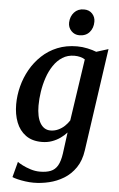

<svg xmlns="http://www.w3.org/2000/svg" viewBox="-66 -826 693 1120"><g transform="rotate(5 281.0 -266.0)"><path d="M456 36.5Q447.5 97.5 419.2 138.8Q391 180 350.5 204.8Q310 229.5 264.2 240.2Q218.5 251 174 251Q150.5 251 125.5 247.5Q100.5 244 80 239Q59.5 234 49 229L73 138Q82 145 103 155.8Q124 166.5 151 175Q178 183.5 205.5 183.5Q243 183.5 268.5 173.2Q294 163 308.8 137.5Q323.5 112 330 66.5L346.5 -58Q331 -40.5 309.2 -25Q287.5 -9.5 260.5 0.2Q233.5 10 201 10Q144 10 106.8 -17.2Q69.5 -44.5 51.5 -91Q33.5 -137.5 33.5 -196Q33.5 -248.5 47 -301Q60.5 -353.5 87 -400.5Q113.5 -447.5 152.8 -484.5Q192 -521.5 243.5 -542.5Q295 -563.5 359 -563.5Q389.5 -563.5 420.2 -556.8Q451 -550 472 -541.5L542 -563.5ZM409.5 -491.5Q397.5 -499.5 381.5 -503.5Q365.5 -507.5 348 -507.5Q308 -507.5 277.8 -488.2Q247.5 -469 225.8 -436.5Q204 -404 190.5 -364Q177 -324 170.5 -281.5Q164 -239 164 -200Q164 -167 169.5 -141Q175 -115 185.8 -97.2Q196.5 -79.5 211.5 -70.2Q226.5 -61 246 -61Q269.5 -61 290.8 -70.8Q312 -80.5 328.5 -96.2Q345 -112 356 -129.5ZM365 -629Q337 -629 317.8 -649.2Q298.5 -669.5 299.5 -698.5Q301 -734 322.5 -757.8Q344 -781.5 379.5 -781.5Q410.5 -781.5 428.5 -761.8Q446.5 -742 446 -715Q446 -678.5 424.8 -653.8Q403.5 -629 365 -629Z"/></g></svg>

Font: Merriweather 28pt SemiBold
Style: Italic
Weight: 600
Italic angle: -7.8°
Version: Version 2.101